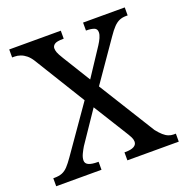

<svg xmlns="http://www.w3.org/2000/svg" viewBox="-128 -831 916 948"><g transform="rotate(-20 330.0 -357.0)"><path d="M8 0V-42H14Q38 -42 54.5 -48.5Q71 -55 85.5 -70.5Q100 -86 118 -112L285 -351L120 -619Q108 -638 94 -649.5Q80 -661 64.5 -666.5Q49 -672 34 -672H21V-714H292V-672H289Q255 -672 243.5 -663.5Q232 -655 232 -643Q232 -633 236 -621.5Q240 -610 256 -584L346 -438L441 -582Q452 -599 459 -614.5Q466 -630 466 -643Q466 -661 450.5 -666.5Q435 -672 412 -672H409V-714H628V-672H619Q600 -672 584.5 -665.5Q569 -659 554 -643.5Q539 -628 520 -600L375 -391L559 -95Q574 -76 587.5 -64Q601 -52 614 -47Q627 -42 639 -42H652V0H382V-42H387Q417 -42 432 -50.5Q447 -59 447 -75Q447 -86 441 -98.5Q435 -111 414 -144L315 -303L204 -139Q196 -126 187 -107.5Q178 -89 178 -73Q178 -57 194 -49.5Q210 -42 243 -42H246V0Z"/></g></svg>

Font: Noto Rashi Hebrew
Style: Regular
Weight: 400
Version: Version 1.006